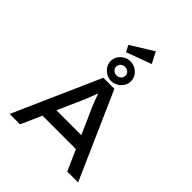

<svg xmlns="http://www.w3.org/2000/svg" viewBox="-300 -1294 1463 1463"><g transform="rotate(45 432.0 -562.5)"><path d="M63 0 373 -700H492L801 0H684L482 -456Q475 -469 466.5 -491Q458 -513 448.5 -537.5Q439 -562 430.5 -585.5Q422 -609 416 -626L444 -627Q436 -606 427.5 -583Q419 -560 410 -536.5Q401 -513 392 -491.5Q383 -470 375 -452L175 0ZM199 -168 240 -272H613L643 -168ZM431 -724Q403 -724 378 -738.5Q353 -753 337.5 -777Q322 -801 322 -829Q322 -859 337.5 -883Q353 -907 378 -921Q403 -935 431 -935Q460 -935 485 -921Q510 -907 525.5 -883Q541 -859 541 -829Q541 -801 525.5 -777Q510 -753 485 -738.5Q460 -724 431 -724ZM431 -783Q452 -783 466.5 -796.5Q481 -810 481 -829Q481 -852 466 -864Q451 -876 431 -876Q411 -876 396.5 -863Q382 -850 382 -829Q382 -810 396.5 -796.5Q411 -783 431 -783ZM358 -960 330 -1012 513 -1125 560 -1035Z"/></g></svg>

Font: Lexend Giga
Style: Regular
Weight: 400
Designer: Bonnie Shaver-Troup, Thomas Jockin
Foundry: Lexend
Version: Version 1.007